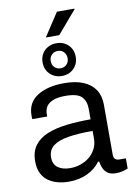

<svg xmlns="http://www.w3.org/2000/svg" viewBox="-102 -1004 749 1079"><g transform="rotate(-10 272.5 -464.5)"><path d="M200.9 12Q172.5 12 143.1 5.1Q113.6 -1.8 89 -17.9Q64.3 -34.1 49.4 -62.4Q34.5 -90.8 34.5 -133.7Q34.5 -188.2 60.3 -223Q86.1 -257.8 132.6 -277.4Q179.1 -296.9 243.1 -304.5Q307 -312.1 382.2 -312.1V-371.6Q382.2 -414.8 358.6 -440.6Q335 -466.4 264.4 -466.4Q218.6 -466.4 192.3 -454.8Q166.1 -443.3 155.5 -425Q145 -406.7 145 -385.4V-370H60.1Q59.1 -375 59.1 -380Q59.1 -385 59.1 -392Q59.1 -464.1 117.4 -501.1Q175.7 -538 270.2 -538Q336.3 -538 380.5 -519.1Q424.7 -500.3 447.4 -465.4Q470.2 -430.4 470.2 -380.6V-95.9Q470.2 -76.9 478.9 -69.4Q487.6 -61.8 500.6 -61.8H539.5V-3.5Q525.8 2.3 508.7 6.6Q491.5 11 470.4 11Q443.9 11 427.1 0.7Q410.3 -9.7 401.1 -28.2Q391.9 -46.7 388.7 -70.1H382.2Q353.9 -31.7 307.5 -9.8Q261.1 12 200.9 12ZM222.8 -61.8Q254.6 -61.8 283.4 -72Q312.2 -82.1 334.1 -100.4Q356 -118.7 369.1 -144.7Q382.2 -170.7 382.2 -201.8V-246Q301.5 -246 244.2 -237Q186.9 -227.9 156.6 -204.8Q126.4 -181.6 126.4 -139.7Q126.4 -99.8 153 -80.8Q179.6 -61.8 222.8 -61.8ZM266.6 -579.9Q225.9 -579.9 199 -606.3Q172.1 -632.7 172.1 -672.9Q172.1 -714.2 199 -740.4Q225.9 -766.5 266.6 -766.5Q307.8 -766.5 334.4 -740.4Q361.1 -714.2 361.1 -672.9Q361.1 -632.7 334.4 -606.3Q307.8 -579.9 266.6 -579.9ZM266.6 -623.7Q287.9 -623.7 301.4 -637.6Q314.9 -651.6 314.9 -672.9Q314.9 -694.3 301.4 -708.5Q287.9 -722.7 266.6 -722.7Q245.6 -722.7 232 -708.5Q218.3 -694.3 218.3 -672.9Q218.3 -651.6 232 -637.6Q245.6 -623.7 266.6 -623.7ZM214.4 -808.5 300.9 -940.5H400.4L401.4 -937.5L291.1 -808.5Z"/></g></svg>

Font: Archivo Variable SemiBold
Style: Regular
Weight: 600
Designer: Hector Gatti
Foundry: Omnibus-Type
Version: Version 2.001